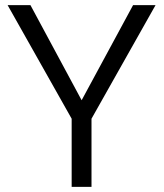

<svg xmlns="http://www.w3.org/2000/svg" viewBox="-20 -731 640 751"><path d="M9.8 -710.9 260.3 -266.6V0H337.9V-266.6L588.4 -710.9H500.5L299.3 -338.9L99.1 -710.9Z"/></svg>

Font: Vazirmatn Light
Style: Regular
Weight: 300
Designer: Saber Rastikerdar
Foundry: Saber Rastikerdar
Version: Version 33.003